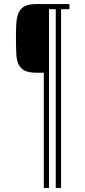

<svg xmlns="http://www.w3.org/2000/svg" viewBox="-20 -820 418 940"><path d="M194.5 100V-464H157Q122 -464 101 -474.2Q80 -484.5 70.2 -506Q60.5 -527.5 59.5 -563Q58.5 -587.5 58.2 -612.5Q58 -637.5 58.2 -660.2Q58.5 -683 59.5 -700Q61.5 -736 71.2 -757.8Q81 -779.5 101.5 -789.8Q122 -800 157 -800H320V-775H279V100H253V-775H220V100Z"/></svg>

Font: Big Shoulders Display ExtraLight
Style: Regular
Weight: 250
Designer: Patric King
Foundry: XO Type Co
Version: Version 2.002